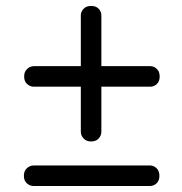

<svg xmlns="http://www.w3.org/2000/svg" viewBox="-20 -676 609 644"><path d="M61 -419.4Q61 -435.5 71 -444.8Q80.9 -454.1 94.1 -454.1H483.6Q496.6 -454.1 506.1 -444.8Q515.6 -435.5 515.6 -419.4Q515.6 -403.2 506.1 -394.2Q496.6 -385.2 483.6 -385.2H93.6Q80.9 -385.2 71 -394.2Q61 -403.2 61 -419.4ZM285.8 -201.5Q269.7 -201.5 260.4 -211.5Q251.1 -221.4 251.1 -234.6V-624.1Q251.1 -637.1 260.4 -646.6Q269.7 -656.1 285.8 -656.1Q302 -656.1 311 -646.6Q320 -637.1 320 -624.1V-234.1Q320 -221.4 311 -211.5Q302 -201.5 285.8 -201.5ZM60.1 -86.3Q60.1 -102.4 70.1 -111.7Q80 -121 93.2 -121H482.7Q495.7 -121 505.2 -111.7Q514.7 -102.4 514.7 -86.3Q514.7 -70.1 505.2 -61.1Q495.7 -52.1 482.7 -52.1H92.7Q80 -52.1 70.1 -61.1Q60.1 -70.1 60.1 -86.3Z"/></svg>

Font: Fraunces
Style: Regular
Weight: 900
Version: Version 1.000;[b76b70a41]